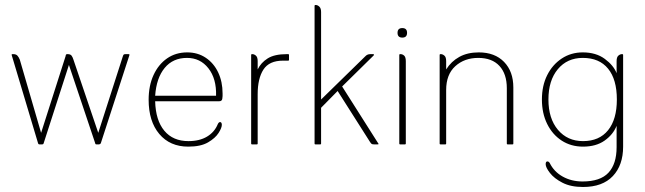

<svg xmlns="http://www.w3.org/2000/svg" viewBox="-20 -576 2574 766"><path d="M144 -46 242 -353Q242 -360 248 -360H250Q261 -360 265.5 -354Q270 -348 273 -338L372 -46L470 -351Q472 -358 474.5 -359Q477 -360 482 -360H493Q498 -360 496 -355L382 -4Q379 0 375 0H365Q360 0 360 -4L255 -317L154 -4Q153 0 148 0H137Q133 0 132 -4L27 -355Q25 -360 30 -360H33Q44 -360 49.5 -354Q55 -348 59 -338Z M854 -172H599Q601 -96 635.5 -54.5Q670 -13 732 -13Q776 -13 806 -31Q836 -49 849 -81Q853 -89 858 -89Q862 -89 863.5 -85.5Q865 -82 865 -78Q865 -66 852 -45.5Q839 -25 810 -8Q781 9 731 9Q658 9 615.5 -41.5Q573 -92 573 -178Q573 -234 592.5 -276.5Q612 -319 646.5 -343Q681 -367 727 -367Q769 -367 801 -345.5Q833 -324 850.5 -287Q868 -250 868 -203Q868 -196 868 -193Q868 -190 867 -183Q866 -172 854 -172ZM599 -194H842Q844 -262 811.5 -303.5Q779 -345 726 -345Q670 -345 637 -305Q604 -265 599 -194Z M1008 -332V-299Q1021 -326 1048 -343Q1075 -360 1124 -360H1130Q1133 -360 1133 -357V-337Q1133 -334 1130 -334H1109Q1054 -334 1031 -298.5Q1008 -263 1008 -200V-3Q1008 0 1005 0H985Q982 0 982 -3V-357Q982 -360 985 -360H987Q994 -360 1001 -354Q1008 -348 1008 -332Z M1261 -146V-3Q1261 0 1258 0H1238Q1235 0 1235 -3V-553Q1235 -556 1238 -556H1240Q1247 -556 1254 -549.5Q1261 -543 1261 -528V-179L1437 -351Q1445 -360 1457 -360H1468Q1474 -360 1471 -355L1345 -231L1489 -4Q1493 0 1486 0H1472Q1465 0 1462.5 -2Q1460 -4 1456 -10L1327 -213Z M1566 -445Q1566 -464 1585 -464Q1604 -464 1604 -445Q1604 -426 1585 -426Q1566 -426 1566 -445ZM1573 -3V-357Q1573 -360 1576 -360H1578Q1586 -360 1592.5 -354Q1599 -348 1599 -332V-3Q1599 0 1596 0H1576Q1573 0 1573 -3Z M1760 -332V-299Q1780 -331 1812.5 -349Q1845 -367 1890 -367Q1954 -367 1991 -329Q2028 -291 2028 -227V-3Q2028 0 2025 0H2005Q2002 0 2002 -3V-224Q2002 -281 1972.5 -313Q1943 -345 1888 -345Q1833 -345 1796.5 -312Q1760 -279 1760 -217V-3Q1760 0 1757 0H1737Q1734 0 1734 -3V-357Q1734 -360 1737 -360H1739Q1746 -360 1753 -354Q1760 -348 1760 -332Z M2440 -284V-332Q2440 -348 2447 -354Q2454 -360 2461 -360H2463Q2466 -360 2466 -357V9Q2466 83 2425 126.5Q2384 170 2306 170Q2257 170 2224 153Q2191 136 2174 114Q2157 92 2157 79Q2157 68 2164 68Q2169 68 2173 74Q2190 109 2225 128.5Q2260 148 2304 148Q2375 148 2407.5 113Q2440 78 2440 11V-74Q2426 -39 2392 -15Q2358 9 2306 9Q2258 9 2221 -15Q2184 -39 2163 -81.5Q2142 -124 2142 -179Q2142 -234 2163 -276Q2184 -318 2221 -342.5Q2258 -367 2305 -367Q2358 -367 2393 -341Q2428 -315 2440 -284ZM2306 -13Q2371 -13 2406 -56.5Q2441 -100 2441 -179Q2441 -259 2406 -302Q2371 -345 2305 -345Q2243 -345 2205.5 -300Q2168 -255 2168 -179Q2168 -103 2206 -58Q2244 -13 2306 -13Z"/></svg>

Font: Zain ExtraLight
Style: Regular
Weight: 200
Designer: Zain,Boutros
Foundry: Mobile Telecommunications Company (Zain), 2024
Version: Version 1.51; ttfautohint (v1.8.4)